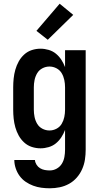

<svg xmlns="http://www.w3.org/2000/svg" viewBox="-20 -790 540 1033"><path d="M248 223Q225 223 202.5 220Q180 217 158.5 209Q137 201 118 188Q99 175 85.5 156.5Q72 138 64.5 115.5Q57 93 57 71H168Q169 84 176.5 96Q184 108 195.5 115Q207 122 220.5 124.5Q234 127 248 127Q268 127 285.5 117Q303 107 313 90.5Q323 74 326.5 54.5Q330 35 330 15V-91Q322 -70 310 -51.5Q298 -33 281 -19Q264 -5 242 1.5Q220 8 198 8Q174 8 151 0.5Q128 -7 110 -23.5Q92 -40 80.5 -61Q69 -82 62.5 -105Q56 -128 53.5 -152Q51 -176 51 -200V-320Q51 -344 53.5 -368Q56 -392 62.5 -415Q69 -438 80.5 -459Q92 -480 110 -496.5Q128 -513 151 -520.5Q174 -528 198 -528Q220 -528 242 -521.5Q264 -515 281 -501Q298 -487 310 -468.5Q322 -450 330 -429V-520H441V15Q441 42 437 68.5Q433 95 422 120Q411 145 393 165.5Q375 186 351.5 199Q328 212 301.5 217.5Q275 223 248 223ZM246 -88Q266 -88 284 -97.5Q302 -107 312 -124Q322 -141 326 -160.5Q330 -180 330 -200V-320Q330 -340 326 -359.5Q322 -379 312 -396Q302 -413 284 -422.5Q266 -432 246 -432Q226 -432 208 -422.5Q190 -413 180 -396Q170 -379 166 -359.5Q162 -340 162 -320V-200Q162 -180 166 -160.5Q170 -141 180 -124Q190 -107 208 -97.5Q226 -88 246 -88ZM237 -576 176 -624 301 -770 374 -710Z"/></svg>

Font: Iosevka
Style: Bold
Weight: 700
Monospace: yes
Designer: Belleve Invis
Foundry: Belleve Invis
Version: Version 32.5.0; ttfautohint (v1.8.4)